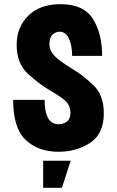

<svg xmlns="http://www.w3.org/2000/svg" viewBox="-20 -718 563 921"><path d="M43 -239Q43 -104 103 -47Q163 10 261 10Q347 10 412.5 -33Q478 -76 478 -174Q478 -262 427.5 -310Q377 -358 323 -390Q261 -428 239 -452.5Q217 -477 217 -507Q217 -539 233 -552.5Q249 -566 266 -566Q295 -566 310.5 -533Q326 -500 326 -450H470Q470 -556 426 -627Q382 -698 270 -698Q172 -698 116 -643Q60 -588 60 -503Q60 -415 111.5 -366.5Q163 -318 217 -286Q258 -263 288 -239Q318 -215 318 -177Q318 -148 301 -135Q284 -122 262 -122Q225 -122 209.5 -153.5Q194 -185 194 -239ZM187 183H277L319 53H187Z"/></svg>

Font: Secuela Black
Style: Regular
Weight: 900
Designer: Fernando Haro
Foundry: deFharo
Version: Version 1.704